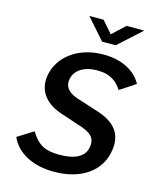

<svg xmlns="http://www.w3.org/2000/svg" viewBox="-135 -1026 939 1131"><g transform="rotate(15 334.5 -460.5)"><path d="M494 -931 417 -859 354 -931H267L379 -804H462L602 -931ZM302 10C470 10 585 -72 603 -204C616 -296 576 -361 466 -398L326 -443C250 -469 247 -510 250 -537C259 -595 312 -633 397 -633C481 -633 518 -597 547 -554L642 -616C601 -692 515 -733 408 -733C251 -733 136 -644 119 -521C108 -437 153 -368 255 -333L399 -285C467 -260 476 -227 471 -189C462 -119 392 -95 308 -95C209 -95 172 -127 132 -191L36 -131C75 -41 175 10 302 10Z"/></g></svg>

Font: United Sans SemiBold
Style: Italic
Weight: 600
Italic angle: -8°
Designer: Pablo Impallari, Rodrigo Fuenzalida (Modified by Dan O. Williams)
Version: Version 1.000;PS 001.000;hotconv 1.0.88;makeotf.lib2.5.64775